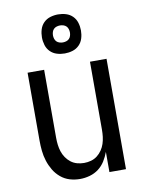

<svg xmlns="http://www.w3.org/2000/svg" viewBox="-86 -823 672 891"><g transform="rotate(-10 250.0 -377.0)"><path d="M219 8Q194 8 170.5 1Q147 -6 128 -22Q109 -38 96.5 -59Q84 -80 76.5 -103.5Q69 -127 66.5 -151.5Q64 -176 64 -200V-520H142V-200Q142 -183 144 -166.5Q146 -150 151 -134.5Q156 -119 165.5 -105Q175 -91 188 -81Q201 -71 217 -66.5Q233 -62 250 -62Q267 -62 283 -66.5Q299 -71 312 -81Q325 -91 334.5 -105Q344 -119 349 -134.5Q354 -150 356 -166.5Q358 -183 358 -200V-520H436V0H358V-95Q350 -73 337.5 -53Q325 -33 306.5 -19Q288 -5 265 1.5Q242 8 219 8ZM250 -578Q231 -578 213 -583.5Q195 -589 182 -602Q169 -615 163.5 -633Q158 -651 158 -670Q158 -689 163.5 -707Q169 -725 182 -738Q195 -751 213 -756.5Q231 -762 250 -762Q269 -762 287 -756.5Q305 -751 318 -738Q331 -725 336.5 -707Q342 -689 342 -670Q342 -651 336.5 -633Q331 -615 318 -602Q305 -589 287 -583.5Q269 -578 250 -578ZM250 -630Q258 -630 266 -632.5Q274 -635 279.5 -640.5Q285 -646 287.5 -654Q290 -662 290 -670Q290 -678 287.5 -686Q285 -694 279.5 -699.5Q274 -705 266 -707.5Q258 -710 250 -710Q242 -710 234 -707.5Q226 -705 220.5 -699.5Q215 -694 212.5 -686Q210 -678 210 -670Q210 -662 212.5 -654Q215 -646 220.5 -640.5Q226 -635 234 -632.5Q242 -630 250 -630Z"/></g></svg>

Font: Iosevka Custom
Style: Regular
Weight: 400
Monospace: yes
Designer: Belleve Invis
Foundry: Belleve Invis
Version: Version 32.5.0; ttfautohint (v1.8.4)